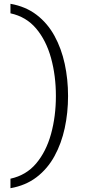

<svg xmlns="http://www.w3.org/2000/svg" viewBox="-20 -770 513 1010"><path d="M35 170Q118 152 170.5 89.5Q223 27 248.5 -65.5Q274 -158 274 -265Q274 -372 248.5 -464.5Q223 -557 170.5 -619.5Q118 -682 35 -700V-750Q115 -736 172.5 -692Q230 -648 266.5 -581.5Q303 -515 320.5 -434Q338 -353 338 -265Q338 -177 320.5 -96Q303 -15 266.5 51.5Q230 118 172.5 162Q115 206 35 220Z"/></svg>

Font: Georama ExtraExtended Light
Style: Regular
Weight: 300
Width: 8
Designer: Jean-Baptiste Levee
Foundry: Production Type
Version: Version 1.000